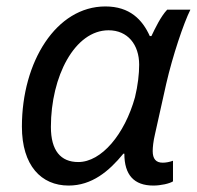

<svg xmlns="http://www.w3.org/2000/svg" viewBox="-20 -566 612 596"><path d="M193 10C265 10 318 -34 363 -89H366C366 -23 396 10 456 10C479 10 506 4 517 -3V-67C506 -63 495 -61 485 -61C464 -61 454 -73 454 -97C454 -109 456 -128 461 -149L496 -306C516 -393 550 -494 571 -536H499C479 -515 461 -477 450 -454H445C422 -505 383 -546 307 -546C155 -546 48 -375 48 -173C48 -52 108 10 193 10ZM223 -63C168 -63 138 -99 138 -172C138 -329 212 -472 317 -472C376 -472 412 -428 412 -365C412 -337 408 -301 399 -264C367 -149 295 -63 223 -63Z"/></svg>

Font: BC Sans
Style: Italic
Weight: 400
Italic angle: -12°
Designer: Monotype Design Team
Designer: Province of B.C.
Foundry: Monotype Imaging Inc.
Version: Version 2.000;GOOG;noto-source:20170915:90ef993387c0